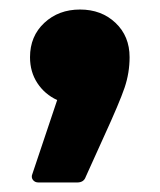

<svg xmlns="http://www.w3.org/2000/svg" viewBox="-20 -210 336 403"><path d="M61 173Q53 173 49 167.5Q45 162 48 155L100 0Q74 -12 58.5 -35.5Q43 -59 43 -90Q43 -134 73 -162Q103 -190 148 -190Q193 -190 222.5 -162Q252 -134 252 -90Q252 -57 241.5 -26Q231 5 198 77L160 161Q156 173 142 173Z"/></svg>

Font: LINE Seed Sans TH App ExtraBold
Style: Regular
Weight: 800
Designer: Dalton Maag Ltd | Thai characters by Cadson Demak Co.,Ltd.
Foundry: Dalton Maag Ltd
Version: Version 1.003